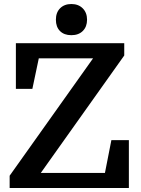

<svg xmlns="http://www.w3.org/2000/svg" viewBox="-20 -935 699 955"><path d="M502 -75 534 -238H621V0H28V-61L443 -645H173L141 -493H59V-720H598V-659L183 -75ZM258 -837Q258 -873 279.1 -894Q300.2 -915 335 -915Q370 -915 391.5 -893.5Q413 -872 413 -837Q413 -802.2 392 -781.1Q371 -760 335 -760Q299 -760 278.5 -780.5Q258 -801 258 -837Z"/></svg>

Font: Domine
Style: Regular
Weight: 400
Designer: Pablo Impallari, Rodrigo Fuenzalida, Brenda Gallo
Foundry: Pablo Impallari, Rodrigo Fuenzalida, Brenda Gallo
Version: Version 2.000;September 19, 2022;FontCreator 14.0.0.2877 64-